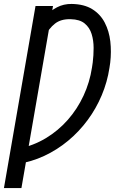

<svg xmlns="http://www.w3.org/2000/svg" viewBox="-32 -741 607 965"><path d="M234.4 -710.9 75.7 204.1H-12.2L146.5 -710.9ZM53.2 83.5 61.5 6.3Q135.7 -8.8 198.2 -46.4Q260.7 -84 308.8 -138.7Q356.9 -193.4 387.9 -260.3Q418.9 -327.1 430.2 -400.9L434.1 -427.2Q438.5 -462.4 438.5 -500Q438.5 -537.6 428.5 -570.1Q418.5 -602.5 393.6 -623Q368.7 -643.6 323.2 -644.5Q273.9 -646 243.7 -621.8Q213.4 -597.7 195.3 -559.6Q177.2 -521.5 165.5 -481.4L193.4 -658.2Q220.7 -686.5 254.2 -704.1Q287.6 -721.7 328.1 -721.2Q391.1 -720.2 431.9 -694.8Q472.7 -669.4 494.6 -627Q516.6 -584.5 522.5 -532.5Q528.3 -480.5 522 -426.3L518.1 -399.9Q507.3 -328.6 479.2 -262Q451.2 -195.3 408.4 -137.5Q365.7 -79.6 310.5 -33.7Q255.4 12.2 190.4 42.5Q125.5 72.8 53.2 83.5Z"/></svg>

Font: Roboto Condensed
Style: Italic
Weight: 400
Italic angle: -12°
Designer: Christian Robertson
Foundry: Google
Version: Version 3.0